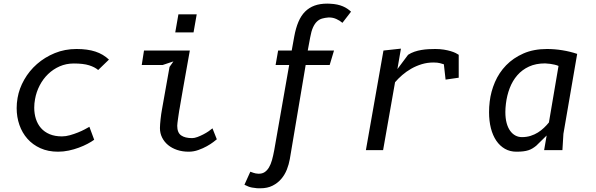

<svg xmlns="http://www.w3.org/2000/svg" viewBox="-20 -829 3290 1060"><path d="M522 -442.5Q503.5 -458.5 471.8 -468.5Q440 -478.5 387.5 -478.5Q345.5 -478.5 309.5 -462.8Q273.5 -447 245.5 -420Q217.5 -393 199 -357.2Q180.5 -321.5 173.5 -282Q169 -258 169 -234.5Q169 -201.5 178.2 -172.5Q187.5 -143.5 206.2 -122Q225 -100.5 254 -88.2Q283 -76 322 -76Q343 -76 366 -82.5Q389 -89 410.2 -97.5Q431.5 -106 448.2 -115Q465 -124 473.5 -129L500 -57.5Q485 -46.5 463.2 -35Q441.5 -23.5 415.2 -13.8Q389 -4 359.8 2.2Q330.5 8.5 300.5 8.5Q245.5 8.5 203 -10.8Q160.5 -30 131.5 -62.8Q102.5 -95.5 87.2 -139.2Q72 -183 72 -232Q72 -246 73.2 -260Q74.5 -274 77 -288.5Q86 -340.5 113.8 -389.2Q141.5 -438 184.2 -475.5Q227 -513 282.5 -535.8Q338 -558.5 402.5 -558.5Q463.5 -558.5 506.8 -544.2Q550 -530 581.5 -500Z M965 -750H1066L1048.5 -650H947.5ZM937.5 -490 877.5 -470H762.5L775 -550H1028Q1015.5 -480 1006.5 -429.5Q997.5 -379 991.2 -343.5Q985 -308 981.2 -286Q977.5 -264 975.2 -251Q973 -238 972 -232.2Q971 -226.5 970.5 -224.2Q970 -222 969.8 -220.8Q969.5 -219.5 969 -215.5Q968 -208.5 966.2 -197Q964.5 -185.5 962.8 -173.5Q961 -161.5 959.8 -150.8Q958.5 -140 958.5 -134.5Q958.5 -96.5 980 -81.5Q1001.5 -66.5 1040.5 -66.5Q1053.5 -66.5 1069.8 -72.5Q1086 -78.5 1102 -86.8Q1118 -95 1131.5 -104.2Q1145 -113.5 1153 -120.5L1177 -60Q1172.5 -56 1157.8 -44.8Q1143 -33.5 1122 -21.8Q1101 -10 1075 -0.8Q1049 8.5 1021.5 8.5Q987 8.5 958 -1.2Q929 -11 908 -28.2Q887 -45.5 875 -69.5Q863 -93.5 863 -122Q863 -131 864 -144Q865 -157 866.5 -171.2Q868 -185.5 870 -199.2Q872 -213 874 -223.5L916 -459.5Z M1576.5 -470H1501.5L1515.5 -550H1590.5L1604.5 -627.5Q1613 -674 1627.5 -708.2Q1642 -742.5 1664.2 -764.8Q1686.5 -787 1716.5 -798Q1746.5 -809 1786.5 -809Q1790.5 -809 1794 -808.8Q1797.5 -808.5 1801.5 -808.5Q1824 -807.5 1841.5 -803.8Q1859 -800 1873 -794Q1887 -788 1898 -780.5Q1909 -773 1918 -764.5L1870.5 -703Q1856 -715.5 1837 -724Q1818 -732.5 1798.5 -732.5H1793Q1774 -731 1758.2 -726.5Q1742.5 -722 1730 -710.2Q1717.5 -698.5 1708 -677.5Q1698.5 -656.5 1692.5 -622.5L1679 -550H1824L1800 -470H1667.5L1580 49.5Q1575 78 1563.8 106.8Q1552.5 135.5 1533 158.5Q1513.5 181.5 1485 196Q1456.5 210.5 1417 210.5Q1412.5 210.5 1407.8 210.5Q1403 210.5 1397.5 210Q1367.5 207.5 1351.2 200.8Q1335 194 1329.5 191L1362 119Q1367.5 121 1379.5 125.2Q1391.5 129.5 1406.5 130H1410Q1428 130 1441.5 121Q1455 112 1465 95.2Q1475 78.5 1481.8 54.2Q1488.5 30 1494 0Z M2174 -447.5 2233 -526.5Q2249 -537 2268 -543.5Q2287 -550 2306.8 -553.2Q2326.5 -556.5 2346 -557.5Q2365.5 -558.5 2383 -558.5Q2409 -558.5 2430.5 -555Q2452 -551.5 2468.5 -546.5Q2485 -541.5 2496 -536Q2507 -530.5 2512.5 -526.5V-400L2440 -389.5L2430.5 -474Q2423.5 -476.5 2409.5 -480.2Q2395.5 -484 2373 -484Q2339 -484 2308 -474.5Q2277 -465 2250 -449.5Q2223 -434 2200.5 -414.5Q2178 -395 2161 -375L2095 0H2000L2097 -550L2193.5 -560.5Z M3063.5 -465Q3054.5 -469 3041.8 -472Q3029 -475 3017.5 -476.5Q3004 -478.5 2989.5 -479Q2938.5 -479 2900.5 -461.5Q2862.5 -444 2836 -413.5Q2809.5 -383 2794 -342.5Q2778.5 -302 2773 -256Q2770 -231 2770 -210.5Q2770 -176 2777 -150Q2784 -124 2796.5 -106.8Q2809 -89.5 2825.5 -80.8Q2842 -72 2861.5 -72Q2887.5 -72 2909.5 -79Q2931.5 -86 2949.8 -97.5Q2968 -109 2983.2 -123.5Q2998.5 -138 3010.5 -153ZM2984 0 2998 -81 2940.5 -24.5Q2930 -16 2919.8 -9.8Q2909.5 -3.5 2897.2 0.5Q2885 4.5 2869 6.5Q2853 8.5 2831 8.5Q2795.5 8.5 2767.5 -7.5Q2739.5 -23.5 2720 -52.2Q2700.5 -81 2690.2 -121Q2680 -161 2680 -209.5Q2680 -223.5 2680.8 -238.2Q2681.5 -253 2683.5 -268Q2690 -323.5 2712.5 -375.8Q2735 -428 2774.2 -468.5Q2813.5 -509 2869.8 -533.8Q2926 -558.5 3000 -558.5Q3042 -558.5 3085 -551.5Q3128 -544.5 3166.5 -531.5L3090.5 -90L3085 0Z"/></svg>

Font: B612 Mono
Style: Italic
Weight: 400
Italic angle: -10°
Version: Version 1.005